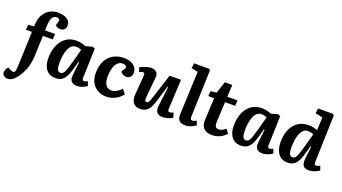

<svg xmlns="http://www.w3.org/2000/svg" viewBox="-120 -1498 4356 2443"><g transform="rotate(20 2058.5 -276.0)"><path d="M350 -719Q321 -719 303.8 -703.2Q286.5 -687.5 278.5 -661Q270.5 -634.5 268.5 -602L263.5 -512H400L395.5 -437H263L252 -159Q250.5 -114 243 -72.5Q235.5 -31 222.8 6.7Q210 44.5 191.8 79Q173.5 113.5 150.5 145Q131.5 171 111.8 190.2Q92 209.5 71 219.5Q50 229.5 26 229.5Q-5 229.5 -26.5 212.2Q-48 195 -48 168.5Q-48 149.5 -39.3 129.7Q-30.5 110 -13.5 91.5L32 115Q58 127.5 74.2 119.2Q90.5 111 93 80.5Q94 67.5 94.7 55.7Q95.5 44 96.2 31.7Q97 19.5 97.5 4.5Q98 -10.5 99 -29L114 -437H32L39.5 -505L116.5 -513L119.5 -559Q122.5 -608 140.5 -648.5Q158.5 -689 188.5 -719.2Q218.5 -749.5 258.8 -765.7Q299 -782 348 -782Q388.5 -782 426 -770.7Q463.5 -759.5 488.3 -734.7Q513 -710 513 -668.5Q513 -634 493.8 -613.2Q474.5 -592.5 436.5 -592.5Q418.5 -592.5 399.8 -600.2Q381 -608 371 -621L382.5 -656Q393.5 -688.5 385.5 -703.7Q377.5 -719 350 -719Z M925.5 -118Q924.5 -96 929.5 -85.5Q934.5 -75 951.5 -75Q962 -75 974.5 -79.8Q987 -84.5 997.5 -92L1019 -34Q1007 -24 985 -12.5Q963 -1 936.8 6.5Q910.5 14 884 14Q853 14 830 2Q807 -10 796.3 -35Q785.5 -60 790 -98.5L810.5 -280L801 -281.5L776 -191Q764 -146 749.8 -108.5Q735.5 -71 715.5 -43.5Q695.5 -16 665.8 -1Q636 14 592.5 14Q536 14 498.5 -12.7Q461 -39.5 442.5 -86.7Q424 -134 424 -196Q424 -269 442 -329.5Q460 -390 494 -434Q528 -478 576 -502Q624 -526 684.5 -526Q728.5 -526 762.5 -516.8Q796.5 -507.5 815 -498.5L905.5 -524L938.5 -510ZM631.5 -71.5Q647.5 -71.5 659.3 -79.3Q671 -87 682.8 -109Q694.5 -131 708 -173.5Q721.5 -216 740.5 -285.5L781 -436Q769.5 -442 748.8 -447.2Q728 -452.5 707.5 -452.5Q673.5 -452.5 649 -431.2Q624.5 -410 608.5 -372.7Q592.5 -335.5 585 -287Q577.5 -238.5 577.5 -185Q577.5 -142 583.5 -117Q589.5 -92 601.8 -81.8Q614 -71.5 631.5 -71.5Z M1333 -526Q1383.5 -526 1423.5 -509.8Q1463.5 -493.5 1487 -462.8Q1510.5 -432 1510.5 -387.5Q1510.5 -353.5 1489.5 -331.7Q1468.5 -310 1433.5 -310Q1410 -310 1387.5 -322.7Q1365 -335.5 1355.5 -358L1378.5 -387Q1395.5 -407.5 1392.8 -422.2Q1390 -437 1375 -445.2Q1360 -453.5 1339 -453.5Q1307.5 -453.5 1283.8 -436.2Q1260 -419 1244.3 -388.2Q1228.5 -357.5 1221 -316.7Q1213.5 -276 1213.5 -228.5Q1213.5 -186 1224.3 -152.8Q1235 -119.5 1258 -100.8Q1281 -82 1318 -82Q1342.5 -82 1365 -91.3Q1387.5 -100.5 1408.5 -116.5Q1429.5 -132.5 1449 -152.5L1498 -94.5Q1488.5 -82.5 1470.5 -64.3Q1452.5 -46 1425.3 -28.3Q1398 -10.5 1362 1.7Q1326 14 1280.5 14Q1215 14 1164 -15Q1113 -44 1084.2 -98Q1055.5 -152 1055.5 -225.5Q1055.5 -289.5 1073 -344.3Q1090.5 -399 1125.5 -439.8Q1160.5 -480.5 1212.5 -503.3Q1264.5 -526 1333 -526Z M1549.5 -479Q1566.5 -490.5 1593 -501Q1619.5 -511.5 1648.3 -518.8Q1677 -526 1699 -526Q1748 -526 1772 -500.8Q1796 -475.5 1791 -427L1765.5 -158.5Q1763 -124 1767.3 -110.3Q1771.5 -96.5 1789 -96.5Q1801.5 -96.5 1809.8 -104.5Q1818 -112.5 1826.8 -133Q1835.5 -153.5 1847.5 -190.5L1951 -512.5H2105L2085 -110Q2084 -92 2089.5 -83.5Q2095 -75 2107.5 -75Q2119.5 -75 2133.3 -79.3Q2147 -83.5 2159 -89L2178 -25Q2165.5 -17 2148.8 -10Q2132 -3 2113.5 2.5Q2095 8 2076.8 11Q2058.5 14 2043 14Q1990 14 1966.5 -16.3Q1943 -46.5 1950 -101.5L1983 -368.5L1973.5 -370.5L1901 -135Q1885 -82.5 1862.8 -49.7Q1840.5 -17 1810.2 -1.5Q1780 14 1739.5 14Q1677 14 1646.2 -25.7Q1615.5 -65.5 1621.5 -143.5L1641.5 -399.5Q1643.5 -423 1637.2 -430.7Q1631 -438.5 1617.5 -438.5Q1608 -438.5 1596 -434.5Q1584 -430.5 1571.5 -422.5Z M2269.5 -680.5 2181 -698.5 2189.5 -767H2393L2410 -756L2388.5 -116.5Q2387.5 -97.5 2393.8 -85.8Q2400 -74 2419.5 -74Q2430.5 -74 2444 -79.5Q2457.5 -85 2471 -94L2493 -37Q2483 -28.5 2461 -16.5Q2439 -4.5 2410.8 4.8Q2382.5 14 2351.5 14Q2315 14 2290.8 2.2Q2266.5 -9.5 2255 -33.5Q2243.5 -57.5 2245 -93.5Z M2509 -506 2587 -514 2639.5 -674H2741L2732 -512H2870L2866 -437H2729L2715 -162.5Q2713.5 -125.5 2725 -104.8Q2736.5 -84 2770 -84Q2795.5 -84 2818 -96Q2840.5 -108 2863 -127L2902 -72Q2882.5 -48.5 2853.5 -28.8Q2824.5 -9 2789.3 2.5Q2754 14 2714 14Q2636.5 14 2599.7 -25.7Q2563 -65.5 2566.5 -137L2581.5 -437H2501Z M3436.5 -118Q3435.5 -96 3440.5 -85.5Q3445.5 -75 3462.5 -75Q3473 -75 3485.5 -79.8Q3498 -84.5 3508.5 -92L3530 -34Q3518 -24 3496 -12.5Q3474 -1 3447.8 6.5Q3421.5 14 3395 14Q3364 14 3341 2Q3318 -10 3307.3 -35Q3296.5 -60 3301 -98.5L3321.5 -280L3312 -281.5L3287 -191Q3275 -146 3260.8 -108.5Q3246.5 -71 3226.5 -43.5Q3206.5 -16 3176.8 -1Q3147 14 3103.5 14Q3047 14 3009.5 -12.7Q2972 -39.5 2953.5 -86.7Q2935 -134 2935 -196Q2935 -269 2953 -329.5Q2971 -390 3005 -434Q3039 -478 3087 -502Q3135 -526 3195.5 -526Q3239.5 -526 3273.5 -516.8Q3307.5 -507.5 3326 -498.5L3416.5 -524L3449.5 -510ZM3142.5 -71.5Q3158.5 -71.5 3170.3 -79.3Q3182 -87 3193.8 -109Q3205.5 -131 3219 -173.5Q3232.5 -216 3251.5 -285.5L3292 -436Q3280.5 -442 3259.8 -447.2Q3239 -452.5 3218.5 -452.5Q3184.5 -452.5 3160 -431.2Q3135.5 -410 3119.5 -372.7Q3103.5 -335.5 3096 -287Q3088.5 -238.5 3088.5 -185Q3088.5 -142 3094.5 -117Q3100.5 -92 3112.8 -81.8Q3125 -71.5 3142.5 -71.5Z M4067.5 -117.5Q4066.5 -95.5 4071.5 -85Q4076.5 -74.5 4093 -74.5Q4104.5 -74.5 4118.3 -79.5Q4132 -84.5 4144 -91.5L4164.5 -35.5Q4153.5 -26 4131.8 -14.5Q4110 -3 4082.3 5.5Q4054.5 14 4024 14Q3967 14 3947 -18.3Q3927 -50.5 3932.5 -99.5L3952.5 -279.5L3943 -281.5L3915.5 -184Q3904.5 -143.5 3891 -107.5Q3877.5 -71.5 3857.5 -44.3Q3837.5 -17 3807.5 -1.5Q3777.5 14 3732.5 14Q3694 14 3663.3 -1.2Q3632.5 -16.5 3610.5 -45Q3588.5 -73.5 3577.2 -114Q3566 -154.5 3566 -206Q3566 -275.5 3583.7 -334.3Q3601.5 -393 3635.2 -436Q3669 -479 3718 -502.5Q3767 -526 3830 -526Q3870 -526 3901.3 -518Q3932.5 -510 3951 -501L3959 -678L3860 -699L3869 -767H4068.5L4087 -751ZM3771.5 -71.5Q3787.5 -71.5 3800 -79Q3812.5 -86.5 3823.8 -107.5Q3835 -128.5 3848.5 -169.2Q3862 -210 3880 -276L3923.5 -436.5Q3914.5 -441.5 3901.3 -445Q3888 -448.5 3874.3 -450.7Q3860.5 -453 3848.5 -453Q3814 -453 3789.3 -432Q3764.5 -411 3749 -373.7Q3733.5 -336.5 3726 -288.2Q3718.5 -240 3718.5 -185.5Q3718.5 -132.5 3730.8 -102Q3743 -71.5 3771.5 -71.5Z"/></g></svg>

Font: Literata
Style: Italic
Weight: 400
Italic angle: -2°
Designer: Latin by Veronika Burian and Jose Scaglione. Greek by Irene Vlachou. Cyrillic by Vera Evstafieva
Foundry: TypeTogether
Version: Version 3.103;gftools[0.9.29]